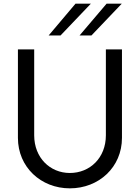

<svg xmlns="http://www.w3.org/2000/svg" viewBox="-20 -1020 765 1050"><path d="M393 -1000 246 -826H311L477 -1000ZM563 -1000 415 -826H480L646 -1000ZM362 10C521 10 647 -106 647 -266V-750H559V-280C559 -157 472 -74 362 -74C254 -74 167 -157 167 -280V-750H78V-266C78 -106 204 10 362 10Z"/></svg>

Font: Oakes
Style: Regular
Weight: 400
Designer: Samuel Oakes
Foundry: Samuel Oakes
Version: Version 1.003;PS 001.003;hotconv 1.0.88;makeotf.lib2.5.64775